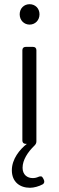

<svg xmlns="http://www.w3.org/2000/svg" viewBox="-20 -681 278 909"><path d="M120.1 -564.5C146.5 -564.5 167 -585 167 -613.3C167 -641.6 146.5 -661.1 120.1 -661.1C93.8 -661.1 73.2 -641.6 73.2 -613.3C73.2 -585 93.8 -564.5 120.1 -564.5ZM162.1 156.2C153.3 160.2 144.5 162.1 134.8 162.1C109.4 162.1 86.9 146.5 86.9 113.3C86.9 76.2 111.3 39.1 143.6 7.8C149.4 2 152.3 -3.9 152.3 -11.7V-443.4C152.3 -453.1 146.5 -459 136.7 -459H101.6C91.8 -459 85.9 -453.1 85.9 -443.4V-15.6C85.9 -5.9 91.8 0 101.6 0H107.4C73.2 26.4 36.1 72.3 36.1 125C36.1 180.7 74.2 208 122.1 208C140.6 208 165 201.2 182.6 191.4C190.4 186.5 191.4 177.7 187.5 169.9L183.6 162.1C178.7 152.3 171.9 152.3 162.1 156.2Z"/></svg>

Font: Ed Sans Neue Light
Style: Regular
Weight: 300
Designer: Stephen Hutchings
Version: Version 1.004;PS 001.004;hotconv 1.0.88;makeotf.lib2.5.64775